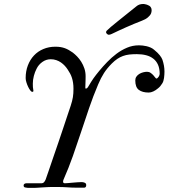

<svg xmlns="http://www.w3.org/2000/svg" viewBox="-20 -932 840 957"><path d="M97.7 -7.8Q97.7 -13.2 102.1 -15.9Q106.4 -18.6 112.8 -18.6H188Q194.8 -18.6 199.5 -23.9Q204.1 -29.3 207.5 -37.1Q214.4 -56.2 224.4 -85.9Q234.4 -115.7 246.3 -150.1Q258.3 -184.6 271 -221.9Q283.7 -259.3 295.2 -293.7Q306.6 -328.1 316.4 -357.4Q326.2 -386.7 332.5 -405.3Q336.4 -417.5 339.1 -427.7Q341.8 -438 343.3 -447.5Q344.7 -457 345.5 -467Q346.2 -477.1 346.2 -489.7Q346.2 -505.9 344.2 -519Q342.3 -532.2 338.6 -543.7Q335 -555.2 329.6 -565.2Q324.2 -575.2 317.4 -585.4Q311.5 -594.7 303 -604Q294.4 -613.3 283.9 -620.6Q273.4 -627.9 260.5 -632.3Q247.6 -636.7 232.9 -636.7Q210 -636.7 190.9 -623Q171.9 -609.4 162.1 -588.9Q153.8 -573.2 148.7 -553.5Q143.6 -533.7 143.6 -515.1Q143.6 -505.4 144 -498Q144.5 -490.7 146.5 -480Q146.5 -476.1 144.8 -475.1Q143.1 -474.1 140.6 -474.1Q136.7 -474.1 131.1 -481.2Q125.5 -488.3 120.4 -499Q115.2 -509.8 111.6 -521.5Q107.9 -533.2 107.9 -543Q107.9 -577.1 118.9 -606Q129.9 -634.8 149.4 -655.5Q168.9 -676.3 196.3 -687.7Q223.6 -699.2 255.9 -699.2Q270.5 -699.2 282 -697.3Q293.5 -695.3 303.5 -691.7Q313.5 -688 323 -682.6Q332.5 -677.2 342.8 -669.9Q353 -662.1 364.3 -650.6Q375.5 -639.2 385 -624Q394.5 -608.9 400.6 -590.8Q406.7 -572.8 406.7 -552.2Q406.7 -544.9 406.5 -536.1Q406.2 -527.3 406 -518.8Q405.8 -510.3 405.5 -503.2Q405.3 -496.1 405.3 -492.7Q405.3 -491.2 406.5 -491Q407.7 -490.7 408.7 -490.7Q412.6 -490.7 415.5 -494.1Q418.5 -497.6 420.4 -501Q428.2 -514.2 434.1 -523.7Q439.9 -533.2 446 -541.7Q452.1 -550.3 458.7 -558.8Q465.3 -567.4 474.6 -578.6Q492.7 -600.6 514.4 -623Q536.1 -645.5 560.8 -664.1Q585.4 -682.6 613.3 -694.3Q641.1 -706.1 672.4 -706.1Q680.7 -706.1 690.7 -705.1Q700.7 -704.1 710.7 -701.7Q720.7 -699.2 730.5 -695.1Q740.2 -690.9 748 -684.1Q767.1 -668.5 776.6 -656.2Q786.1 -644 789.6 -634.3Q799.8 -604 799.8 -575.2Q799.8 -560.5 797.6 -543.5Q795.4 -526.4 788.6 -516.1Q783.2 -507.8 778.8 -502.4Q774.4 -497.1 767.6 -491.7Q756.3 -481.9 744.1 -476.3Q731.9 -470.7 721.2 -470.7Q689.9 -470.7 672.1 -483.9Q654.3 -497.1 654.3 -531.2Q654.3 -542 659.9 -550Q665.5 -558.1 674.3 -563.5Q683.1 -568.8 693.4 -571.5Q703.6 -574.2 712.9 -574.2Q723.1 -574.2 730.7 -568.8Q738.3 -563.5 743.9 -557.4Q749.5 -551.3 753.4 -545.9Q757.3 -540.5 759.8 -540.5Q762.2 -540.5 765.1 -543Q768.1 -545.4 770.5 -549.1Q772.9 -552.7 774.4 -556.6Q775.9 -560.5 775.9 -563.5Q775.9 -590.3 767.6 -609.1Q759.3 -627.9 744.1 -639.6Q729 -651.4 708.3 -656.7Q687.5 -662.1 662.1 -662.1Q641.1 -662.1 624.3 -660.2Q607.4 -658.2 592.8 -652.8Q578.1 -647.5 564.7 -638.4Q551.3 -629.4 537.6 -615.7Q514.2 -592.3 498.5 -568.1Q482.9 -543.9 469.2 -511.2Q444.3 -452.6 424.1 -393.1Q403.8 -333.5 384 -273.7Q364.3 -213.9 343.3 -154.3Q322.3 -94.7 296.4 -36.1Q294.4 -31.2 294.4 -26.9Q294.4 -22.9 296.4 -20.8Q298.3 -18.6 303.7 -18.6Q309.1 -18.6 319.6 -19.5Q330.1 -20.5 342 -21.5Q354 -22.5 366 -23.4Q377.9 -24.4 386.7 -24.4Q395 -24.4 402.3 -21.2Q409.7 -18.1 409.7 -9.3Q409.7 2 400.9 3.4H359.4Q347.7 3.4 337.2 2.9Q326.7 2.4 315.9 1.7Q305.2 1 293.5 0.5Q281.7 0 267.6 0H235.4Q228 0 215.6 0.7Q203.1 1.5 190.4 2.2Q177.7 2.9 167.2 3.7Q156.7 4.4 153.3 4.4H125.5Q122.6 4.4 116.7 4.2Q110.8 3.9 105.5 2.4Q97.7 1 97.7 -7.8ZM732.9 -865.2Q729 -855.5 717.3 -845.5Q705.6 -835.4 687 -828.6Q668 -821.3 647.9 -813Q627.9 -804.7 608.2 -795.9Q588.4 -787.1 570.1 -778.6Q551.8 -770 536.6 -762.7Q533.2 -761.2 529.5 -760Q525.9 -758.8 522.9 -758.8H521Q517.1 -759.3 512.5 -763.7Q507.8 -768.1 508.8 -772.9Q509.3 -773.9 509.8 -775.6Q510.3 -777.3 511.2 -778.3Q527.8 -794.9 564.7 -824.2Q601.6 -853.5 659.7 -900.4Q673.3 -912.1 692.9 -912.1Q695.3 -912.1 697.8 -911.9Q700.2 -911.6 702.6 -911.1Q707 -910.6 712.4 -908.7Q725.1 -904.3 730.5 -897.5Q735.8 -890.6 735.8 -881.8Q735.8 -877.9 735.4 -875.5Q734.9 -873 734.4 -870.4Q733.9 -867.7 732.9 -865.2Z"/></svg>

Font: IM FELL French Canon
Style: Italic
Weight: 400
Italic angle: -17°
Designer: Igino Marini
Foundry: Igino Marini
Version: 3.00